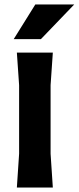

<svg xmlns="http://www.w3.org/2000/svg" viewBox="-20 -834 350 854"><path d="M65 -150V-455L55 -600H215L205 -455V-150L215 0H55ZM310 -814 162 -660H41L137 -814Z"/></svg>

Font: Farro
Style: Bold
Weight: 700
Designer: Aceler Chua
Foundry: Grayscale Limited
Version: Version 1.101